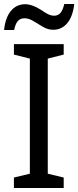

<svg xmlns="http://www.w3.org/2000/svg" viewBox="-32 -933 388 953"><path d="M284.2 -51.8 205.1 -70.8V-642.1L284.2 -662.1V-713.9H37.1V-662.1L116.2 -642.1V-70.8L37.1 -51.8V0H284.2ZM287.1 -913.1C277.8 -874.5 264.2 -855 236.3 -855C223.1 -855 209 -859.9 193.8 -869.6C164.1 -889.2 128.9 -912.1 93.3 -912.1C33.7 -912.1 -3.9 -863.8 -11.7 -784.2H38.1C46.4 -822.8 60.1 -842.3 89.4 -842.3C103.5 -842.3 118.2 -837.9 133.3 -828.6C148.4 -819.3 164.6 -809.6 181.2 -799.8C197.8 -790 214.8 -785.2 232.4 -785.2C291 -785.2 328.1 -834.5 336.4 -913.1Z"/></svg>

Font: Avrile Sans
Style: Regular
Weight: 400
Designer: Monotype Design Team, Google (font), Stefan Peev (BGR Cyrillic), Cristiano Sobral (main changes)
Foundry: The Avrile Sans Project Authors
Version: Version 3.110